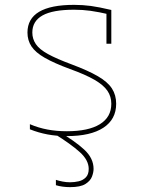

<svg xmlns="http://www.w3.org/2000/svg" viewBox="-20 -550 590 790"><path d="M255 10Q212 10 175 3Q138 -4 103 -18V-39Q138 -24 175.5 -17Q213 -10 255 -10Q344 -10 391 -39Q438 -68 438 -123Q438 -153 422 -176.5Q406 -200 369 -221.5Q332 -243 268 -266Q203 -290 164.5 -312Q126 -334 109.5 -359Q93 -384 93 -416Q93 -473 141 -501.5Q189 -530 285 -530Q321 -530 354 -525.5Q387 -521 438 -509V-370H418V-510L433 -490Q385 -501 352.5 -505.5Q320 -510 285 -510Q197 -510 155 -486.5Q113 -463 113 -416Q113 -390 127.5 -368.5Q142 -347 177.5 -327.5Q213 -308 275 -285Q342 -260 382.5 -236.5Q423 -213 440.5 -186Q458 -159 458 -123Q458 -59 405.5 -24.5Q353 10 255 10ZM268 220Q253 220 238 218Q223 216 210 212V190Q222 194 237.5 197Q253 200 268 200Q286 200 303.5 196Q321 192 333 180Q345 168 345 145Q345 109 308.5 76Q272 43 203 0L221 -9Q288 30 326.5 65.5Q365 101 365 145Q365 159 358.5 176.5Q352 194 331.5 207Q311 220 268 220Z"/></svg>

Font: M PLUS Code Latin SemiExpanded Thin
Style: Regular
Weight: 250
Width: 6
Designer: Coji Morishita
Foundry: UNDERFOREST DESIGN
Version: Version 1.002; ttfautohint (v1.8.3)